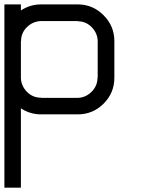

<svg xmlns="http://www.w3.org/2000/svg" viewBox="-20 -520 707 873"><path d="M75 -27.5V333.3H0V-500H75V-472.5Q116.7 -500 166.7 -500H333.3Q401.7 -500 450.8 -450.8Q500 -401.7 500 -333.3V-166.7Q500 -97.5 451.2 -48.8Q402.5 0 333.3 0H166.7Q116.7 0 75 -27.5ZM333.3 -75Q369.2 -75.8 396.2 -102.5Q423.3 -129.2 423.3 -166.7H424.2V-333.3Q423.3 -369.2 397.1 -396.2Q370.8 -423.3 333.3 -423.3V-424.2H166.7Q130 -423.3 102.9 -397.1Q75.8 -370.8 75.8 -333.3H75V-166.7Q75.8 -130 102.1 -102.9Q128.3 -75.8 166.7 -75.8V-75Z"/></svg>

Font: 0xA000-Squareish-Mono
Style: Squareish-Mono
Weight: 400
Version: Version 0.1